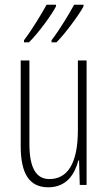

<svg xmlns="http://www.w3.org/2000/svg" viewBox="-20 -786 458 816"><path d="M335 -759V-766H295C277 -732 232 -657 199 -615V-606H220C258 -644 318 -726 335 -759ZM218 -759V-766H178C159 -731 117 -661 82 -615V-606H103C143 -645 201 -725 218 -759ZM348 -529H311V-233C311 -90 266 -25 190 -25C135 -25 105 -70 105 -174V-529H68V-165C68 -49 104 10 185 10C264 10 298 -47 313 -104H316L319 0H348Z"/></svg>

Font: Noto Sans Armenian ExtraCondensed ExtraLight
Style: Regular
Weight: 200
Width: 2
Designer: Monotype Design Team
Foundry: Monotype Imaging Inc.
Version: Version 2.008